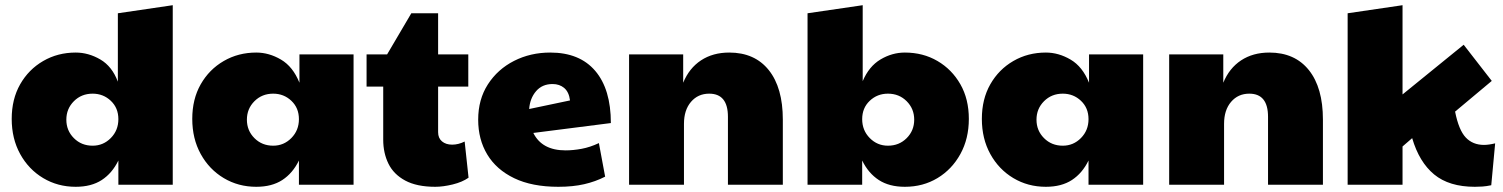

<svg xmlns="http://www.w3.org/2000/svg" viewBox="-20 -710 5776 738"><path d="M271 8Q202 8 146 -25.5Q90 -59 57.5 -118Q25 -177 25 -253Q25 -329 57.5 -386Q90 -443 146 -475.5Q202 -508 271 -508Q320 -508 365.5 -481.5Q411 -455 433 -396V-659L644 -690V0H435V-93Q411 -44 371 -18Q331 8 271 8ZM336 -150Q377 -150 406 -179.5Q435 -209 435 -252Q435 -295 406 -322.5Q377 -350 336 -350Q293 -350 264 -321Q235 -292 235 -250Q235 -208 264 -179Q293 -150 336 -150Z M965 8Q896 8 840 -25.5Q784 -59 751.5 -118Q719 -177 719 -253Q719 -329 751.5 -386Q784 -443 840 -475.5Q896 -508 965 -508Q1014 -508 1060 -481Q1106 -454 1131 -392V-501H1339V0H1129V-93Q1105 -44 1065 -18Q1025 8 965 8ZM1030 -150Q1071 -150 1100 -179.5Q1129 -209 1129 -252Q1129 -295 1100 -322.5Q1071 -350 1030 -350Q987 -350 958 -321Q929 -292 929 -250Q929 -208 958 -179Q987 -150 1030 -150Z M1653 8Q1582 8 1537.5 -16Q1493 -40 1473 -81Q1453 -122 1453 -173V-377H1389V-501H1468L1561 -659H1664V-501H1780V-377H1664V-202Q1664 -179 1679 -166.5Q1694 -154 1718 -154Q1742 -154 1766 -166L1781 -27Q1757 -10 1720 -1Q1683 8 1653 8Z M2154 -132Q2183 -132 2215.5 -138Q2248 -144 2282 -160L2306 -31Q2269 -12 2225.5 -2Q2182 8 2126 8Q2025 8 1956.5 -25Q1888 -58 1853 -116Q1818 -174 1818 -250Q1818 -328 1855.5 -386Q1893 -444 1956 -476Q2019 -508 2095 -508Q2208 -508 2268 -437.5Q2328 -367 2328 -237L2030 -199Q2063 -132 2154 -132ZM2014 -291 2171 -324Q2167 -356 2149 -371.5Q2131 -387 2104 -387Q2064 -387 2040.5 -359.5Q2017 -332 2014 -291Z M2398 0V-501H2606V-392Q2629 -448 2674.5 -478Q2720 -508 2783 -508Q2881 -508 2935 -440.5Q2989 -373 2989 -250V0H2778V-261Q2778 -350 2706 -350Q2663 -350 2636 -318.5Q2609 -287 2609 -234V0Z M3458 8Q3398 8 3358 -18Q3318 -44 3294 -93V0H3084V-659L3296 -690V-398Q3320 -455 3364.5 -481.5Q3409 -508 3458 -508Q3528 -508 3583.5 -475.5Q3639 -443 3671.5 -386Q3704 -329 3704 -253Q3704 -177 3671.5 -118Q3639 -59 3583.5 -25.5Q3528 8 3458 8ZM3393 -150Q3436 -150 3465 -179Q3494 -208 3494 -250Q3494 -292 3465 -321Q3436 -350 3393 -350Q3352 -350 3323 -322.5Q3294 -295 3294 -252Q3294 -209 3323 -179.5Q3352 -150 3393 -150Z M4000 8Q3931 8 3875 -25.5Q3819 -59 3786.5 -118Q3754 -177 3754 -253Q3754 -329 3786.5 -386Q3819 -443 3875 -475.5Q3931 -508 4000 -508Q4049 -508 4095 -481Q4141 -454 4166 -392V-501H4374V0H4164V-93Q4140 -44 4100 -18Q4060 8 4000 8ZM4065 -150Q4106 -150 4135 -179.5Q4164 -209 4164 -252Q4164 -295 4135 -322.5Q4106 -350 4065 -350Q4022 -350 3993 -321Q3964 -292 3964 -250Q3964 -208 3993 -179Q4022 -150 4065 -150Z M4474 0V-501H4682V-392Q4705 -448 4750.5 -478Q4796 -508 4859 -508Q4957 -508 5011 -440.5Q5065 -373 5065 -250V0H4854V-261Q4854 -350 4782 -350Q4739 -350 4712 -318.5Q4685 -287 4685 -234V0Z M5371 0H5160V-659L5371 -690V-347L5606 -538L5714 -399L5573 -281Q5587 -210 5614 -181.5Q5641 -153 5684 -153Q5702 -153 5727 -159L5712 2Q5693 6 5678 7Q5663 8 5649 8Q5550 8 5492.5 -39.5Q5435 -87 5408 -179L5371 -147Z"/></svg>

Font: Paytone One
Style: Regular
Weight: 400
Designer: Vernon Adams
Foundry: Vernon Adams
Version: Version 1.002; ttfautohint (v1.8.4.7-5d5b);gftools[0.9.23]